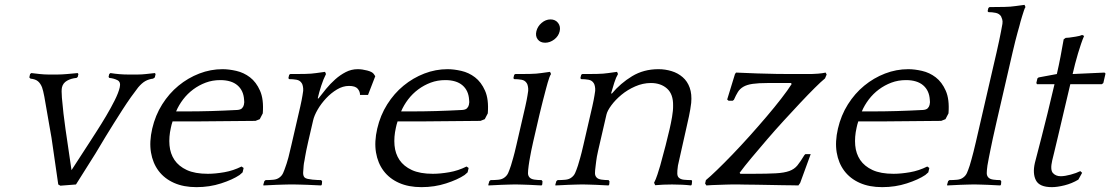

<svg xmlns="http://www.w3.org/2000/svg" viewBox="-20 -760 4575 791"><path d="M293 0 373.6 -128C376.6 -132.7 381.8 -141.2 388.9 -153.5C396.1 -165.8 404.8 -180.3 415 -197C425.2 -213.7 436.3 -231.7 448.4 -251C460.6 -270.3 472.6 -289.3 484.6 -308C496.6 -326.7 508.3 -344 519.6 -360C531 -376 540.9 -389.3 549.3 -400C559.5 -412 569.3 -420.7 578.8 -426C588.4 -431.3 599 -434.7 610.7 -436L617.8 -441L621 -455L618 -459C605 -457.7 592.9 -456.3 581.5 -455C570.2 -453.7 558.9 -453 547.6 -453H506.6C483.9 -453 460 -455 435 -459L430 -455L427.3 -443L430.3 -439C443.4 -437.7 454.6 -434.5 464.2 -429.5C473.7 -424.5 476.7 -414.7 473.3 -400C470 -385.3 463 -367.5 452.5 -346.5C442 -325.5 430.2 -304 417.1 -282C404 -260 391.3 -239.3 378.8 -220C366.3 -200.7 356.5 -185.3 349.2 -174L274.6 -59L255.6 -189C254.5 -195.7 252.5 -208.8 249.8 -228.5C247 -248.2 244.2 -269.5 241.5 -292.5C238.8 -315.5 236.7 -337.2 235 -357.5C233.4 -377.8 233.5 -392 235.3 -400C238.1 -412 245.1 -421.2 256.2 -427.5C267.3 -433.8 280.4 -437.7 295.3 -439L300.3 -443L303 -455L300 -459C286.3 -457.7 271.9 -456.3 256.5 -455C241.2 -453.7 228.3 -453 217.6 -453H178.6C167.9 -453 156.4 -453.7 144 -455C131.7 -456.3 120 -457.7 109 -459L104 -455L100.8 -441L105.7 -436C119.3 -434.7 129.7 -431 136.6 -425C143.6 -419 149.1 -410.7 153.3 -400C156.5 -390.7 159.6 -378 162.6 -362C165.5 -346 168.8 -327.5 172.3 -306.5C175.7 -285.5 179.3 -265.3 182.8 -246C186.3 -226.7 189.4 -209 192.1 -193C194.7 -177 196.3 -166 196.9 -160L220 0L228.8 5Z M1050.1 -269 1062.6 -293C1065.6 -331.7 1061.8 -362.8 1051.2 -386.5C1040.7 -410.2 1026.9 -428.5 1009.9 -441.5C992.9 -454.5 974.1 -463.3 953.5 -468C933 -472.7 914 -475 896.7 -475C864 -475 832.1 -469 801 -457C769.9 -445 741.4 -428.3 715.5 -407C689.5 -385.7 667.1 -360 648.2 -330C629.3 -300 615.6 -266.7 607.1 -230C598.8 -194 597.1 -161.3 602 -132C606.9 -102.7 617.4 -77.3 633.4 -56C649.5 -34.7 670.7 -18.2 697 -6.5C723.3 5.2 754.1 11 789.5 11C825.5 11 859.3 5.8 891 -4.5C922.8 -14.8 948.1 -26.3 967 -39L979.5 -50L983.7 -68L975.1 -74C952.5 -62.7 928.8 -54.8 904.2 -50.5C879.5 -46.2 856.8 -44 836.2 -44C800.8 -44 772 -49.2 749.7 -59.5C727.5 -69.8 710.5 -83.7 698.8 -101C687.2 -118.3 680.3 -138.5 678.3 -161.5C676.3 -184.5 678.2 -208.7 684 -234L686.9 -246.5C687.9 -250.8 689.3 -255.3 691 -260H809C845.7 -260 883.1 -260.3 921.3 -261C959.4 -261.7 996.5 -262 1032.5 -262ZM887.3 -430C917.9 -430 941.6 -422.8 958.3 -408.5C975 -394.2 984.1 -374.3 985.6 -349C986.1 -345.7 986.4 -342.3 986.3 -339C986.1 -335.7 985.6 -332 984.7 -328C983.5 -322.7 980.9 -318 977 -314C973.1 -310 966.7 -307.7 957.9 -307C920.1 -305 884.1 -303.5 849.8 -302.5C815.6 -301.5 780.5 -301 744.5 -301H705.5C712.8 -318.3 722.5 -334.8 734.4 -350.5C746.4 -366.2 760.2 -379.8 775.9 -391.5C791.6 -403.2 808.7 -412.5 827.3 -419.5C846 -426.5 865.9 -430 887.3 -430Z M1291.7 -354 1289 -355C1292.8 -371.7 1297.6 -389 1303.5 -407C1309.3 -425 1315.8 -441 1323 -455L1319.1 -464L1283 -459C1269.8 -457 1254.6 -455.8 1237.2 -455.5C1219.8 -455.2 1205.4 -455 1194 -455H1176L1171.4 -452L1168.1 -438L1171.2 -434C1181.9 -434 1192 -433.2 1201.6 -431.5C1211.2 -429.8 1218.5 -425 1223.3 -417C1224.8 -415 1226.3 -411.2 1227.6 -405.5C1229 -399.8 1229.5 -393.3 1229.1 -386C1228.2 -379.3 1227.3 -373 1226.2 -367C1225.2 -361 1224 -354.3 1222.6 -347C1221.3 -339.7 1219.5 -331.2 1217.2 -321.5L1209 -286L1180.6 -163C1175.1 -139 1171 -122 1168.4 -112C1165.7 -102 1163.3 -93.7 1161.1 -87L1158 -78C1153.6 -64.7 1149.7 -54.3 1146.3 -47C1143 -39.7 1138.1 -33.7 1131.7 -29C1125.1 -23.7 1116.6 -20.5 1106 -19.5C1095.4 -18.5 1084.8 -18 1074.2 -18L1069.2 -14L1065 0L1065.1 4C1069.7 4 1077 3.7 1086.8 3C1096.6 2.3 1106.9 1.8 1117.7 1.5C1128.4 1.2 1138.6 0.8 1148.4 0.5C1158.1 0.2 1165.3 0 1170 0H1194C1198.7 0 1206.1 0.2 1216.4 0.5C1226.6 0.8 1237.4 1.2 1248.7 1.5C1259.9 1.8 1270.6 2.3 1280.8 3C1291 3.7 1298.4 4 1303.1 4L1306 0L1307 -13L1303.2 -18C1299.2 -18 1293.9 -18.2 1287.3 -18.5C1280.7 -18.8 1274 -19.3 1267.1 -20C1260.3 -20.7 1253.8 -21.7 1247.8 -23C1241.8 -24.3 1237.4 -26.3 1234.7 -29C1230.4 -33.7 1228.5 -40.5 1228.9 -49.5C1229.3 -58.5 1230 -68 1231 -78L1232.1 -87C1233.2 -91.7 1234 -96.2 1234.7 -100.5C1235.4 -104.8 1236.3 -110.2 1237.4 -116.5C1238.5 -122.8 1240 -130.5 1241.7 -139.5C1243.5 -148.5 1246 -160.3 1249.4 -175L1270 -264C1273 -277.3 1279.3 -292.2 1288.7 -308.5C1298.2 -324.8 1309.7 -340.3 1323.5 -355C1337.2 -369.7 1352.2 -381.8 1368.4 -391.5C1384.6 -401.2 1401.1 -406 1417.7 -406C1435.1 -406 1447 -402.2 1453.6 -394.5C1460.1 -386.8 1463.3 -378.3 1463.2 -369H1496.2L1526 -446L1520 -455C1516.1 -461 1507 -465.8 1492.9 -469.5C1478.7 -473.2 1465.7 -475 1453.7 -475C1436.3 -475 1419.9 -471 1404.4 -463C1388.9 -455 1374.4 -445 1361 -433C1347.5 -421 1335 -408 1323.5 -394C1311.9 -380 1301.3 -366.7 1291.7 -354Z M1977.1 -269 1989.6 -293C1992.6 -331.7 1988.8 -362.8 1978.2 -386.5C1967.7 -410.2 1953.9 -428.5 1936.9 -441.5C1919.9 -454.5 1901.1 -463.3 1880.5 -468C1860 -472.7 1841 -475 1823.7 -475C1791 -475 1759.1 -469 1728 -457C1696.9 -445 1668.4 -428.3 1642.5 -407C1616.5 -385.7 1594.1 -360 1575.2 -330C1556.3 -300 1542.6 -266.7 1534.1 -230C1525.8 -194 1524.1 -161.3 1529 -132C1533.9 -102.7 1544.4 -77.3 1560.4 -56C1576.5 -34.7 1597.7 -18.2 1624 -6.5C1650.3 5.2 1681.1 11 1716.5 11C1752.5 11 1786.3 5.8 1818 -4.5C1849.8 -14.8 1875.1 -26.3 1894 -39L1906.5 -50L1910.7 -68L1902.1 -74C1879.5 -62.7 1855.8 -54.8 1831.2 -50.5C1806.5 -46.2 1783.8 -44 1763.2 -44C1727.8 -44 1699 -49.2 1676.7 -59.5C1654.5 -69.8 1637.5 -83.7 1625.8 -101C1614.2 -118.3 1607.3 -138.5 1605.3 -161.5C1603.3 -184.5 1605.2 -208.7 1611 -234L1613.9 -246.5C1614.9 -250.8 1616.3 -255.3 1618 -260H1736C1772.7 -260 1810.1 -260.3 1848.3 -261C1886.4 -261.7 1923.5 -262 1959.5 -262ZM1814.3 -430C1844.9 -430 1868.6 -422.8 1885.3 -408.5C1902 -394.2 1911.1 -374.3 1912.6 -349C1913.1 -345.7 1913.4 -342.3 1913.3 -339C1913.1 -335.7 1912.6 -332 1911.7 -328C1910.5 -322.7 1907.9 -318 1904 -314C1900.1 -310 1893.7 -307.7 1884.9 -307C1847.1 -305 1811.1 -303.5 1776.8 -302.5C1742.6 -301.5 1707.5 -301 1671.5 -301H1632.5C1639.8 -318.3 1649.5 -334.8 1661.4 -350.5C1673.4 -366.2 1687.2 -379.8 1702.9 -391.5C1718.6 -403.2 1735.7 -412.5 1754.3 -419.5C1773 -426.5 1792.9 -430 1814.3 -430Z M2211.1 4 2214 0 2215 -13 2211.2 -18C2201.2 -18 2191.5 -18.7 2182.1 -20C2172.8 -21.3 2166 -24.3 2161.7 -29C2157.4 -33.7 2155.3 -39.5 2155.2 -46.5C2155.2 -53.5 2156.1 -64 2158 -78C2158.9 -84.7 2159.8 -90.8 2160.8 -96.5C2161.8 -102.2 2162.8 -108.3 2164.1 -115C2165.3 -121.7 2166.8 -129.7 2168.6 -139C2170.4 -148.3 2173 -160.3 2176.4 -175L2202.3 -287C2205.6 -301.7 2208.6 -313.7 2211.1 -323C2213.6 -332.3 2215.6 -340.3 2217.1 -347C2218.7 -353.7 2220.2 -359.5 2221.7 -364.5C2223.1 -369.5 2224.5 -374.7 2225.7 -380C2226.7 -384 2228.1 -389.7 2230.2 -397C2232.2 -404.3 2234.2 -411.8 2236.4 -419.5C2238.5 -427.2 2240.8 -434.3 2243.3 -441C2245.9 -447.7 2248.1 -452.3 2250.1 -455L2246.1 -464L2210 -459C2196.8 -457 2181.6 -455.8 2164.2 -455.5C2146.8 -455.2 2132.4 -455 2121.1 -455H2103.1L2098.4 -452L2095.1 -438L2098.2 -434C2108.9 -434 2119 -433.2 2128.6 -431.5C2138.2 -429.8 2145.5 -425 2150.3 -417C2151.8 -415 2153.3 -411.2 2154.6 -405.5C2156 -399.8 2156.5 -393.3 2156.1 -386C2155.2 -379.3 2154.3 -373 2153.2 -367C2152.2 -361 2151 -354.3 2149.6 -347C2148.3 -339.7 2146.5 -331.2 2144.2 -321.5L2136 -286L2107.6 -163C2102.1 -139 2097.7 -121.5 2094.5 -110.5C2091.3 -99.5 2088.1 -88.7 2085 -78C2080.6 -64.7 2076.7 -54.3 2073.4 -47C2070 -39.7 2065.1 -33.7 2058.7 -29C2052.1 -23.7 2043.6 -20.5 2033 -19.5C2022.4 -18.5 2011.8 -18 2001.2 -18L1996.2 -14L1992 0L1992.1 4C1996.8 4 2004 3.7 2013.8 3C2023.6 2.3 2033.8 1.8 2044.2 1.5C2054.6 1.2 2064.6 0.8 2074.4 0.5C2084.1 0.2 2091.3 0 2096 0H2110C2114.7 0 2121.6 0.2 2130.9 0.5C2140.1 0.8 2150.1 1.2 2160.7 1.5C2171.3 1.8 2181.1 2.3 2190.3 3C2199.5 3.7 2206.4 4 2211.1 4ZM2189.7 -631C2186.6 -617.7 2188.5 -606.5 2195.5 -597.5C2202.4 -588.5 2212.5 -584 2225.8 -584C2239.2 -584 2251.7 -588.5 2263.5 -597.5C2275.2 -606.5 2282.6 -617.7 2285.7 -631C2288.8 -644.3 2286.6 -655.8 2279.2 -665.5C2271.7 -675.2 2261.3 -680 2248 -680C2234.7 -680 2222.4 -675.2 2211.2 -665.5C2199.9 -655.8 2192.8 -644.3 2189.7 -631Z M2500.3 -374 2497.8 -376C2501.7 -390 2506.1 -404.5 2510.8 -419.5C2515.6 -434.5 2520.7 -446.3 2526 -455L2522.1 -464L2486 -459C2472.8 -457 2457.6 -455.8 2440.2 -455.5C2422.7 -455.2 2408.4 -455 2397 -455H2379L2374.4 -452L2371.1 -438L2374.2 -434C2384.9 -434 2395 -433.2 2404.6 -431.5C2414.2 -429.8 2421.5 -425 2426.3 -417C2427.8 -415 2429.3 -411.2 2430.6 -405.5C2432 -399.8 2432.5 -393.3 2432.1 -386C2431.2 -379.3 2430.3 -373 2429.2 -367C2428.2 -361 2427 -354.3 2425.6 -347C2424.2 -339.7 2422.5 -331.2 2420.2 -321.5L2412 -286L2383.6 -163C2378.1 -139 2373.7 -121.5 2370.5 -110.5C2367.3 -99.5 2364.1 -88.7 2361 -78C2356.6 -64.7 2352.7 -54.3 2349.3 -47C2346 -39.7 2341.1 -33.7 2334.7 -29C2328.1 -23.7 2319.6 -20.5 2309 -19.5C2298.4 -18.5 2287.8 -18 2277.2 -18L2272.2 -14L2268 0L2268.1 4C2272.7 4 2280 3.7 2289.8 3C2299.6 2.3 2309.7 1.8 2320.2 1.5C2330.6 1.2 2340.6 0.8 2350.4 0.5C2360.1 0.2 2367.3 0 2372 0H2386C2390.7 0 2397.6 0.2 2406.9 0.5C2416.1 0.8 2426.1 1.2 2436.7 1.5C2447.2 1.8 2457.1 2.3 2466.3 3C2475.5 3.7 2482.4 4 2487.1 4L2490 0L2491 -13L2487.2 -18C2477.2 -18 2467.5 -18.7 2458.1 -20C2448.8 -21.3 2442 -24.3 2437.7 -29C2433.4 -33.7 2431.3 -39.5 2431.2 -46.5C2431.2 -53.5 2432.1 -64 2434 -78C2434.9 -84.7 2435.6 -90.8 2436.3 -96.5C2436.9 -102.2 2437.8 -108.3 2439.1 -115C2440.3 -121.7 2441.9 -129.7 2444.1 -139L2452.4 -175L2478.5 -288C2481 -298.7 2487.8 -311.5 2498.9 -326.5C2510 -341.5 2523.8 -355.8 2540.3 -369.5C2556.8 -383.2 2575.6 -394.7 2596.8 -404C2617.9 -413.3 2639.5 -418 2661.5 -418C2688.8 -418 2711.1 -410.3 2728.2 -395C2745.3 -379.7 2753.6 -356.3 2753 -325C2753.3 -311.7 2751.8 -296 2748.7 -278C2745.5 -260 2742.2 -243.3 2738.6 -228C2734.5 -210 2729 -187.5 2722.1 -160.5C2715.2 -133.5 2707.8 -106 2700 -78C2696.9 -67.3 2693 -55 2688.5 -41C2683.9 -27 2679.3 -15.7 2674.6 -7L2679.3 3C2700.4 1 2723.7 0 2749 0C2762.3 0 2775.9 0.3 2789.8 1C2803.6 1.7 2816.1 2.7 2827.1 4L2830 0L2831.2 -14L2829.2 -18C2818.5 -18 2808.1 -18.5 2798 -19.5C2787.9 -20.5 2780.5 -23.7 2775.7 -29C2772.5 -32.3 2770.7 -37.5 2770.3 -44.5C2769.9 -51.5 2770.8 -62.7 2773 -78C2778.6 -102 2784 -126.2 2789.2 -150.5C2794.5 -174.8 2799.9 -199 2805.5 -223C2810 -242.3 2814.2 -261.7 2818.4 -281C2822.5 -300.3 2825.6 -318.7 2827.6 -336C2829.8 -360 2827.8 -380.8 2821.5 -398.5C2815.2 -416.2 2805.6 -430.7 2792.5 -442C2779.5 -453.3 2764.3 -461.7 2746.8 -467C2729.4 -472.3 2711.3 -475 2692.7 -475C2652 -475 2615.8 -465.3 2584 -446C2552.2 -426.7 2524.3 -402.7 2500.3 -374Z M2975.8 -350 2981.6 -345H2998.6L3003.6 -349C3009.2 -361.7 3014.6 -372.3 3020 -381C3025.3 -389.7 3032.8 -396.8 3042.4 -402.5C3052.1 -408.2 3064.8 -412.2 3080.7 -414.5C3096.6 -416.8 3117.5 -418 3143.5 -418H3238.5L3241.6 -414C3231.1 -397.3 3216.8 -377.3 3198.7 -354C3180.7 -330.7 3160.4 -305.8 3138 -279.5C3115.6 -253.2 3092.3 -226.5 3068.1 -199.5C3043.8 -172.5 3020.3 -147.2 2997.5 -123.5C2974.7 -99.8 2953.7 -78.7 2934.3 -60C2915 -41.3 2899.6 -27.3 2888.2 -18L2884.9 -4L2890.1 4C2896.2 3.3 2904 2.8 2913.4 2.5C2922.8 2.2 2932.6 1.8 2942.7 1.5C2952.7 1.2 2962.3 0.8 2971.4 0.5C2980.5 0.2 2987.7 0 2993 0H3025C3029 0 3037.6 0.2 3050.9 0.5C3064.1 0.8 3079.4 1 3096.8 1C3114.1 1 3132.5 1.3 3152 2C3171.5 2.7 3189.6 3 3206.3 3C3223 3 3237.1 3.2 3248.7 3.5C3260.3 3.8 3267.1 4 3269.1 4L3276.4 -6L3319.9 -125H3297.9L3293.9 -121C3283.1 -103 3273.5 -88.8 3265.1 -78.5C3256.7 -68.2 3245.6 -60.5 3231.8 -55.5C3218 -50.5 3199.4 -47.3 3176.1 -46C3152.8 -44.7 3121.2 -44 3081.2 -44H3030.2L3027.1 -48C3039.7 -65.3 3056 -85.8 3075.8 -109.5C3095.6 -133.2 3116.6 -158 3139 -184C3161.3 -210 3184.5 -236.2 3208.6 -262.5C3232.7 -288.8 3255.5 -313.5 3277.2 -336.5C3298.8 -359.5 3318.5 -379.8 3336.3 -397.5C3354 -415.2 3368.2 -428.3 3378.9 -437L3385.6 -453L3381.4 -461C3373 -459 3362.5 -457.5 3349.9 -456.5C3337.3 -455.5 3328 -455 3322 -455H3277H3241.5C3223.9 -455 3202.9 -455.2 3178.7 -455.5C3154.4 -455.8 3127.9 -456.5 3099.1 -457.5C3070.3 -458.5 3041.5 -459.7 3012.4 -461L3008 -455Z M3875.1 -269 3887.6 -293C3890.6 -331.7 3886.8 -362.8 3876.2 -386.5C3865.7 -410.2 3851.9 -428.5 3834.9 -441.5C3817.9 -454.5 3799.1 -463.3 3778.5 -468C3758 -472.7 3739 -475 3721.7 -475C3689 -475 3657.1 -469 3626 -457C3594.9 -445 3566.4 -428.3 3540.5 -407C3514.5 -385.7 3492.1 -360 3473.2 -330C3454.3 -300 3440.6 -266.7 3432.1 -230C3423.8 -194 3422.1 -161.3 3427 -132C3431.9 -102.7 3442.4 -77.3 3458.4 -56C3474.5 -34.7 3495.7 -18.2 3522 -6.5C3548.3 5.2 3579.1 11 3614.5 11C3650.5 11 3684.3 5.8 3716 -4.5C3747.8 -14.8 3773.1 -26.3 3792 -39L3804.5 -50L3808.7 -68L3800.1 -74C3777.5 -62.7 3753.8 -54.8 3729.2 -50.5C3704.5 -46.2 3681.8 -44 3661.2 -44C3625.8 -44 3597 -49.2 3574.7 -59.5C3552.5 -69.8 3535.5 -83.7 3523.8 -101C3512.2 -118.3 3505.3 -138.5 3503.3 -161.5C3501.3 -184.5 3503.2 -208.7 3509 -234L3511.9 -246.5C3512.9 -250.8 3514.3 -255.3 3516 -260H3634C3670.7 -260 3708.1 -260.3 3746.3 -261C3784.4 -261.7 3821.5 -262 3857.5 -262ZM3712.3 -430C3742.9 -430 3766.6 -422.8 3783.3 -408.5C3800 -394.2 3809.1 -374.3 3810.6 -349C3811.1 -345.7 3811.4 -342.3 3811.3 -339C3811.1 -335.7 3810.6 -332 3809.7 -328C3808.5 -322.7 3805.9 -318 3802 -314C3798.1 -310 3791.7 -307.7 3782.9 -307C3745.1 -305 3709.1 -303.5 3674.8 -302.5C3640.6 -301.5 3605.5 -301 3569.5 -301H3530.5C3537.8 -318.3 3547.5 -334.8 3559.4 -350.5C3571.4 -366.2 3585.2 -379.8 3600.9 -391.5C3616.6 -403.2 3633.7 -412.5 3652.3 -419.5C3671 -426.5 3690.9 -430 3712.3 -430Z M4051.8 -727 4048.8 -714 4051.9 -710C4062.6 -710 4072.7 -709 4082.2 -707C4091.8 -705 4099 -700.3 4104 -693C4105.4 -690.3 4107 -686.3 4108.7 -681C4110.5 -675.7 4110.9 -669.3 4109.8 -662C4108 -651.3 4106.1 -640.7 4103.9 -630C4101.8 -619.3 4099.3 -607 4096.4 -593C4093.5 -579 4089.9 -562.5 4085.5 -543.5L4069.4 -474L4014 -234L4000.5 -175.5C3996.9 -159.8 3993.6 -146.2 3990.6 -134.5C3987.5 -122.8 3984.8 -112.7 3982.5 -104C3980.2 -95.3 3977.7 -86.7 3975 -78C3970.6 -64.7 3966.7 -54.3 3963.4 -47C3960 -39.7 3955.1 -33.7 3948.7 -29C3942.1 -23.7 3933.6 -20.5 3923 -19.5C3912.4 -18.5 3901.8 -18 3891.2 -18L3886.2 -14L3882 0L3882.1 4C3886.7 4 3894 3.7 3903.8 3C3913.6 2.3 3923.7 1.8 3934.2 1.5C3944.6 1.2 3954.6 0.8 3964.4 0.5C3974.1 0.2 3981.3 0 3986 0H4000C4004.7 0 4011.6 0.2 4020.9 0.5C4030.1 0.8 4040.1 1.2 4050.7 1.5C4061.2 1.8 4071.1 2.3 4080.3 3C4089.5 3.7 4096.4 4 4101.1 4L4104 0L4105 -13L4101.2 -18C4091.2 -18 4081.5 -18.7 4072.1 -20C4062.8 -21.3 4056 -24.3 4051.7 -29C4047.4 -33.7 4045.3 -39.5 4045.2 -46.5C4045.2 -53.5 4046.1 -64 4048 -78C4050.1 -90 4052.1 -100.7 4053.9 -110C4055.7 -119.3 4057.9 -130.3 4060.5 -143C4063.1 -155.7 4066.3 -171 4070.1 -189C4074 -207 4079.1 -230 4085.6 -258L4135.9 -476L4151.8 -545C4156 -563 4159.7 -578.3 4162.9 -591C4166.2 -603.7 4169.1 -614.7 4171.6 -624C4174.1 -633.3 4176.9 -643.3 4180 -654C4180.9 -658 4182.4 -663.7 4184.4 -671C4186.4 -678.3 4188.7 -686 4191.2 -694C4193.7 -702 4196.1 -709.5 4198.4 -716.5C4200.7 -723.5 4202.8 -728.3 4204.8 -731L4200.8 -740L4163.7 -735C4150.6 -733 4135.3 -731.8 4117.9 -731.5C4100.5 -731.2 4086.1 -731 4074.8 -731H4056.8Z M4519.3 -413 4525.5 -418 4534.5 -457 4530.4 -461 4399 -455C4402.1 -468.3 4405.5 -482.3 4409.2 -497C4413 -511.7 4416.9 -526 4421.2 -540C4425.4 -554 4429.6 -567.2 4433.8 -579.5C4438 -591.8 4442.1 -602.7 4446.3 -612L4438.2 -616C4432.9 -613.3 4424.1 -611 4411.6 -609C4399.1 -607 4390.2 -605.7 4384.7 -605L4370.4 -604L4362.1 -598C4358 -574.7 4353.7 -550.8 4349.1 -526.5C4344.4 -502.2 4339.4 -478.3 4334 -455L4258.8 -441L4253.9 -437L4249.5 -418L4252.3 -413H4324.3C4314.3 -369.7 4304.8 -329.7 4295.6 -293C4286.5 -256.3 4278.4 -224 4271.2 -196C4264.1 -168 4258.1 -144.7 4253.1 -126C4248.1 -107.3 4244.9 -95 4243.5 -89C4236.8 -59.7 4238.2 -35.7 4247.9 -17C4257.6 1.7 4279.5 11 4313.5 11C4328.1 11 4345.5 8.5 4365.7 3.5C4385.8 -1.5 4404.8 -9.3 4422.6 -20L4438.1 -48L4430.7 -55C4420.1 -49.7 4406.8 -44.8 4390.8 -40.5C4374.8 -36.2 4361.2 -34 4349.8 -34C4336.5 -34 4325.8 -38.3 4317.9 -47C4309.9 -55.7 4308.9 -73 4314.9 -99C4315.8 -103 4318.3 -113.3 4322.5 -130C4326.7 -146.7 4332 -168.8 4338.4 -196.5C4344.8 -224.2 4352.3 -256.3 4361.1 -293C4369.9 -329.7 4379.3 -369.7 4389.4 -413Z"/></svg>

Font: Quattrocento
Style: Italic
Weight: 400
Italic angle: -13°
Designer: Pablo Impallari
Foundry: Pablo Impallari, Igino Marini, Branda Gallo
Version: Version 2.000